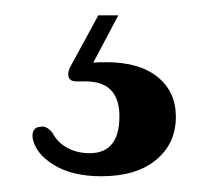

<svg xmlns="http://www.w3.org/2000/svg" viewBox="-20 -25 288 250"><path d="M108 -5H134L101.5 56.5Q108.5 56 118.5 56Q161.5 56 185.2 75.2Q209 94.5 209 127Q209 162 183.2 183.2Q157.5 204.5 112 204.5Q74.5 204.5 50.5 190Q26.5 175.5 22.5 155Q21 140.5 33 140Q40.5 138.5 48 147.5Q55.5 161.5 68.5 168Q81.5 174.5 96.5 174.5Q135.5 174.5 135.5 126.5Q135.5 81 91.5 81H79.5Q71.5 81 69.5 75.8Q67.5 70.5 71 63Z"/></svg>

Font: Fraunces 144pt Soft SemiBold
Style: Regular
Weight: 600
Version: Version 1.000;[b76b70a41]